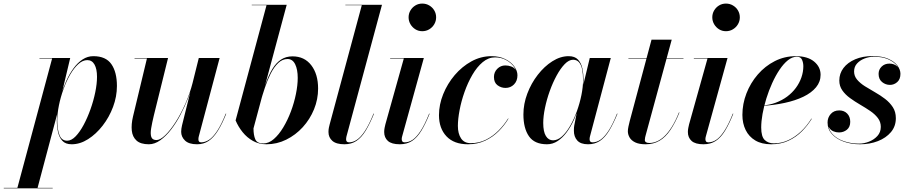

<svg xmlns="http://www.w3.org/2000/svg" viewBox="-132 -776 4948 1046"><path d="M-38 250 152 -457.5H83V-460H250.5L208 -281.5L187 -198.5L182 -164L72 250ZM-111.5 250V247.5H155V250ZM234 -9.5Q257 -9.5 280 -33.2Q303 -57 323.8 -95.8Q344.5 -134.5 361 -180.8Q377.5 -227 387 -273.5Q396.5 -320 396.5 -357.5Q396.5 -400 383 -424.2Q369.5 -448.5 343.5 -448.5Q318.5 -448.5 294.8 -427Q271 -405.5 250.2 -369.5Q229.5 -333.5 213.8 -290Q198 -246.5 189 -202Q180 -157.5 180 -119.5Q180 -72.5 191.8 -41Q203.5 -9.5 234 -9.5ZM258.5 10Q225 10 207.8 -8.8Q190.5 -27.5 184 -57.2Q177.5 -87 177.5 -120.5Q177.5 -149 183.5 -185.2Q189.5 -221.5 201.2 -260.8Q213 -300 230 -337.2Q247 -374.5 269 -404.5Q291 -434.5 318 -452.2Q345 -470 376.5 -470Q444.5 -470 474.8 -426.5Q505 -383 505 -307.5Q505 -250 484 -193.8Q463 -137.5 427.2 -91.5Q391.5 -45.5 347.8 -17.8Q304 10 258.5 10Z M679 10Q634 10 611.8 -10.2Q589.5 -30.5 586 -64.5Q582.5 -98.5 592.5 -141L668.5 -457.5H601V-460H783.5L706 -146.5Q696.5 -107 691.5 -77Q686.5 -47 692.2 -30Q698 -13 720.5 -13Q740.5 -13 767.8 -39Q795 -65 823.8 -109.5Q852.5 -154 877.5 -210.2Q902.5 -266.5 918 -327H920.5Q911 -287 893 -241.5Q875 -196 851.5 -151.2Q828 -106.5 800 -70.2Q772 -34 741.2 -12Q710.5 10 679 10ZM941.5 10Q897 10 876 -10.2Q855 -30.5 855 -58Q855 -65 856.2 -74.8Q857.5 -84.5 859.5 -92.5L951 -460H1064.5L951 -33Q949.5 -28.5 949.2 -24.2Q949 -20 949 -16Q949 -0.5 964 -0.5Q985.5 -0.5 1007 -14.5Q1028.5 -28.5 1051 -62.5Q1073.5 -96.5 1098 -157L1100.5 -156.5Q1078 -100.5 1054.8 -63.5Q1031.5 -26.5 1004.5 -8.2Q977.5 10 941.5 10Z M1319.5 10Q1279 10 1246.5 -8Q1214 -26 1190 -55.8Q1166 -85.5 1151.5 -120L1320 -747.5H1239.5V-750H1430L1249 -76.5Q1249 -40 1258.8 -17.2Q1268.5 5.5 1303 5.5Q1332 5.5 1359.8 -18.5Q1387.5 -42.5 1411.2 -82Q1435 -121.5 1452.8 -168.8Q1470.5 -216 1480.2 -264Q1490 -312 1490 -351.5Q1490 -397.5 1476 -426Q1462 -454.5 1434.5 -454.5Q1406.5 -454.5 1383.8 -432.8Q1361 -411 1343 -375.5Q1325 -340 1311 -298Q1297 -256 1285.5 -215H1283Q1299 -273.5 1315.5 -320.5Q1332 -367.5 1352.2 -400.8Q1372.5 -434 1399.2 -451.5Q1426 -469 1461.5 -469Q1526.5 -469 1563.8 -420.5Q1601 -372 1601 -293.5Q1601 -235 1578.8 -180.5Q1556.5 -126 1517.5 -83.2Q1478.5 -40.5 1427.5 -15.2Q1376.5 10 1319.5 10Z M1744.5 10Q1700 10 1678.8 -8.5Q1657.5 -27 1657.5 -57Q1657.5 -70 1659.8 -80.8Q1662 -91.5 1664 -98.5L1839 -747.5H1749.5V-750H1949L1755.5 -32.5Q1754.5 -28.5 1754 -24.2Q1753.5 -20 1753.5 -17Q1753.5 -0.5 1770 -0.5Q1791 -0.5 1812.2 -14.5Q1833.5 -28.5 1856 -62.5Q1878.5 -96.5 1903 -157L1905.5 -156.5Q1882.5 -100.5 1859.8 -63.5Q1837 -26.5 1809.5 -8.2Q1782 10 1744.5 10Z M2046 10Q2001.5 10 1981.2 -8.2Q1961 -26.5 1961 -57Q1961 -68 1963.2 -79.2Q1965.5 -90.5 1967.5 -98.5L2068 -457.5H1993.5V-460H2177L2059 -33.5Q2057.5 -29 2057 -25Q2056.5 -21 2056.5 -17.5Q2056.5 -10.5 2060 -5.5Q2063.5 -0.5 2072.5 -0.5Q2094.5 -0.5 2115.5 -14.2Q2136.5 -28 2159 -62Q2181.5 -96 2206 -157L2208.5 -156.5Q2186 -100.5 2163.2 -63.5Q2140.5 -26.5 2112.8 -8.2Q2085 10 2046 10ZM2168.5 -606Q2147.5 -606 2130.8 -616.5Q2114 -627 2104 -644.2Q2094 -661.5 2094 -681.5Q2094 -702 2104 -719Q2114 -736 2130.8 -746.2Q2147.5 -756.5 2168.5 -756.5Q2189.5 -756.5 2206.8 -746.2Q2224 -736 2234 -719Q2244 -702 2244 -681.5Q2244 -661.5 2234 -644.2Q2224 -627 2206.8 -616.5Q2189.5 -606 2168.5 -606Z M2417 10Q2341.5 10 2300.5 -33.2Q2259.5 -76.5 2259.5 -148.5Q2259.5 -206 2282.5 -263Q2305.5 -320 2345.2 -366.8Q2385 -413.5 2436.5 -441.8Q2488 -470 2545.5 -470Q2589 -470 2620.8 -454Q2652.5 -438 2669.8 -414Q2687 -390 2687 -366Q2687 -335 2668.2 -316Q2649.5 -297 2622 -297Q2598 -297 2578.5 -311.5Q2559 -326 2559 -356.5Q2559 -383 2577.2 -401.2Q2595.5 -419.5 2621 -419.5Q2637.5 -419.5 2652.5 -414Q2667.5 -408.5 2676.8 -396.8Q2686 -385 2686 -366H2684.5Q2684.5 -389.5 2668.2 -412Q2652 -434.5 2625 -449Q2598 -463.5 2565 -463.5Q2529 -463.5 2497.8 -437.5Q2466.5 -411.5 2441.5 -368.5Q2416.5 -325.5 2398.8 -275.2Q2381 -225 2371.8 -176Q2362.5 -127 2362.5 -90Q2362.5 -48 2379.8 -22Q2397 4 2433 4Q2477.5 4 2515.5 -15Q2553.5 -34 2584 -64.8Q2614.5 -95.5 2636 -130.5L2638 -129.5Q2616.5 -93.5 2584.8 -61.5Q2553 -29.5 2511.2 -9.8Q2469.5 10 2417 10Z M2848 10Q2780 10 2749.8 -33.5Q2719.5 -77 2719.5 -152.5Q2719.5 -210 2740.8 -266.2Q2762 -322.5 2797.8 -368.5Q2833.5 -414.5 2877.2 -442.2Q2921 -470 2966 -470Q2999.5 -470 3017 -451.2Q3034.5 -432.5 3040.8 -402.8Q3047 -373 3047 -339.5Q3047 -311.5 3041 -275Q3035 -238.5 3023.2 -199.2Q3011.5 -160 2994.5 -122.8Q2977.5 -85.5 2955.2 -55.5Q2933 -25.5 2906.2 -7.8Q2879.5 10 2848 10ZM2881 -11.5Q2906 -11.5 2929.8 -33Q2953.5 -54.5 2974.2 -90.5Q2995 -126.5 3010.8 -170Q3026.5 -213.5 3035.5 -258Q3044.5 -302.5 3044.5 -340.5Q3044.5 -372 3039.8 -396.8Q3035 -421.5 3023 -436Q3011 -450.5 2990 -450.5Q2967.5 -450.5 2944.5 -426.8Q2921.5 -403 2900.5 -364.5Q2879.5 -326 2863 -280Q2846.5 -234 2837 -188.2Q2827.5 -142.5 2827.5 -106Q2827.5 -58.5 2842 -35Q2856.5 -11.5 2881 -11.5ZM3071.5 10Q3031.5 10 3013 -10.5Q2994.5 -31 2994.5 -63.5Q2994.5 -73 2995 -80.2Q2995.5 -87.5 2996.5 -92.5L3010 -160.5L3032.5 -237L3045 -311L3081 -460H3195.5L3082 -32.5Q3080 -25 3080 -17Q3080 -10 3083.8 -5.2Q3087.5 -0.5 3096.5 -0.5Q3117.5 -0.5 3138.8 -14.5Q3160 -28.5 3182.5 -62.5Q3205 -96.5 3229.5 -157L3232 -156.5Q3209 -100.5 3186.2 -63.5Q3163.5 -26.5 3136 -8.2Q3108.5 10 3071.5 10Z M3385.5 10Q3350 10 3328.8 -0.2Q3307.5 -10.5 3298 -27Q3288.5 -43.5 3288.5 -61Q3288.5 -71.5 3291.8 -87Q3295 -102.5 3299 -117.5L3417.5 -560H3527.5L3385.5 -39Q3384 -33.5 3382.5 -27Q3381 -20.5 3381 -13.5Q3381 3 3406 3Q3426 3 3446.8 -5.8Q3467.5 -14.5 3488 -34Q3508.5 -53.5 3528.5 -85.5Q3548.5 -117.5 3567 -163.5L3569.5 -163Q3546.5 -106.5 3520.2 -67.8Q3494 -29 3461.2 -9.5Q3428.5 10 3385.5 10ZM3291.5 -457.5V-460H3591.5V-457.5Z M3700.5 10Q3656 10 3635.8 -8.2Q3615.5 -26.5 3615.5 -57Q3615.5 -68 3617.8 -79.2Q3620 -90.5 3622 -98.5L3722.5 -457.5H3648V-460H3831.5L3713.5 -33.5Q3712 -29 3711.5 -25Q3711 -21 3711 -17.5Q3711 -10.5 3714.5 -5.5Q3718 -0.5 3727 -0.5Q3749 -0.5 3770 -14.2Q3791 -28 3813.5 -62Q3836 -96 3860.5 -157L3863 -156.5Q3840.5 -100.5 3817.8 -63.5Q3795 -26.5 3767.2 -8.2Q3739.5 10 3700.5 10ZM3823 -606Q3802 -606 3785.2 -616.5Q3768.5 -627 3758.5 -644.2Q3748.5 -661.5 3748.5 -681.5Q3748.5 -702 3758.5 -719Q3768.5 -736 3785.2 -746.2Q3802 -756.5 3823 -756.5Q3844 -756.5 3861.2 -746.2Q3878.5 -736 3888.5 -719Q3898.5 -702 3898.5 -681.5Q3898.5 -661.5 3888.5 -644.2Q3878.5 -627 3861.2 -616.5Q3844 -606 3823 -606Z M4069.5 10Q4017.5 10 3982.8 -10.8Q3948 -31.5 3930.2 -67.8Q3912.5 -104 3912.5 -150Q3912.5 -210 3934.5 -267Q3956.5 -324 3996.2 -370Q4036 -416 4089 -443Q4142 -470 4203.5 -470Q4267.5 -470 4303 -440.8Q4338.5 -411.5 4338.5 -368.5Q4338.5 -330.5 4313.8 -300.5Q4289 -270.5 4245 -249.2Q4201 -228 4143.2 -215.5Q4085.5 -203 4019.5 -199V-201Q4059.5 -203.5 4094.2 -216.5Q4129 -229.5 4156.8 -250.2Q4184.5 -271 4204 -297.5Q4223.5 -324 4234 -354.2Q4244.5 -384.5 4244.5 -415Q4244.5 -434.5 4237.2 -450.8Q4230 -467 4209.5 -467Q4184.5 -467 4160.5 -447.8Q4136.5 -428.5 4114.8 -396Q4093 -363.5 4074.8 -323.2Q4056.5 -283 4043 -239.5Q4029.5 -196 4022.2 -155.2Q4015 -114.5 4015 -81.5Q4015 -31.5 4034.2 -13.2Q4053.5 5 4084 5Q4124.5 5 4161.8 -12Q4199 -29 4231.2 -59.2Q4263.5 -89.5 4288.5 -130L4290.5 -129Q4268.5 -93 4237.2 -61.2Q4206 -29.5 4164.2 -9.8Q4122.5 10 4069.5 10Z M4554 10Q4505.5 10 4465.2 -4.2Q4425 -18.5 4400.8 -45Q4376.5 -71.5 4376.5 -108.5Q4376.5 -135.5 4393.8 -155Q4411 -174.5 4440 -174.5Q4466.5 -174.5 4483.2 -157.5Q4500 -140.5 4500 -112.5Q4500 -84 4481.8 -69.2Q4463.5 -54.5 4439 -54.5Q4422.5 -54.5 4408.5 -60.5Q4394.5 -66.5 4386 -78.8Q4377.5 -91 4377.5 -108.5H4379.5Q4379.5 -71 4403.5 -45.2Q4427.5 -19.5 4466.2 -6.5Q4505 6.5 4547.5 6.5Q4575 6.5 4602.2 -4.2Q4629.5 -15 4648 -35.2Q4666.5 -55.5 4666.5 -85Q4666.5 -112 4650.5 -133Q4634.5 -154 4608.8 -171.5Q4583 -189 4553.8 -206Q4524.5 -223 4498.8 -241.8Q4473 -260.5 4456.8 -283.8Q4440.5 -307 4440.5 -337.5Q4440.5 -375.5 4463.2 -405.5Q4486 -435.5 4527 -453Q4568 -470.5 4622 -470.5Q4673.5 -470.5 4707 -455.8Q4740.5 -441 4757 -418.8Q4773.5 -396.5 4773.5 -374Q4773.5 -344 4756 -328.8Q4738.5 -313.5 4716.5 -313.5Q4692.5 -313.5 4673.5 -329Q4654.5 -344.5 4654.5 -373.5Q4654.5 -397 4671 -413.2Q4687.5 -429.5 4713.5 -429.5Q4739.5 -429.5 4756 -414Q4772.5 -398.5 4772.5 -374H4770.5Q4770.5 -397.5 4753.8 -418.8Q4737 -440 4705.5 -453.5Q4674 -467 4629.5 -467Q4603.5 -467 4578.5 -457.5Q4553.5 -448 4537.2 -430.2Q4521 -412.5 4521 -386.5Q4521 -361.5 4537.5 -342Q4554 -322.5 4579.8 -306.2Q4605.5 -290 4634.8 -273.5Q4664 -257 4689.8 -237.2Q4715.5 -217.5 4732 -192.2Q4748.5 -167 4748.5 -132Q4748.5 -88 4721.8 -56.2Q4695 -24.5 4650.8 -7.2Q4606.5 10 4554 10Z"/></svg>

Font: Bodoni Moda 72pt SemiBold
Style: Italic
Weight: 600
Italic angle: -13°
Designer: Owen Earl
Foundry: indestructible type
Version: Version 2.004